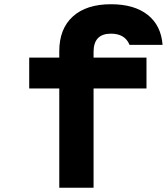

<svg xmlns="http://www.w3.org/2000/svg" viewBox="-20 -887 790 907"><path d="M422 0H260V-469H118V-615H260V-645Q260 -751 324 -809Q388 -867 504 -867Q614 -867 677.5 -817Q741 -767 748 -675H592Q581 -702 559 -715Q537 -728 504 -728Q463 -728 442.5 -706.5Q422 -685 422 -642V-615H672V-469H422Z"/></svg>

Font: Martian Mono SemiExpanded
Style: Bold
Weight: 700
Width: 6
Designer: Roman Shamin
Foundry: Evil Martians
Version: Version 1.000